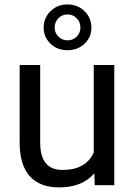

<svg xmlns="http://www.w3.org/2000/svg" viewBox="-20 -814 591 844"><path d="M394.5 -52.2Q341.8 9.8 239.7 9.8Q155.3 9.8 111.1 -39.3Q66.9 -88.4 66.4 -184.6V-528.3H156.7V-187Q156.7 -66.9 254.4 -66.9Q357.9 -66.9 392.1 -144V-528.3H482.4V0H396.5ZM381.8 -692.9Q381.8 -650.4 351.6 -621.8Q321.3 -593.3 276.9 -593.3Q231.9 -593.3 201.9 -622.1Q171.9 -650.9 171.9 -692.9Q171.9 -734.9 201.9 -764.6Q231.9 -794.4 276.9 -794.4Q321.8 -794.4 351.8 -764.6Q381.8 -734.9 381.8 -692.9ZM220.2 -692.9Q220.2 -669.9 236.6 -653.3Q252.9 -636.7 276.9 -636.7Q300.3 -636.7 316.9 -652.8Q333.5 -668.9 333.5 -692.9Q333.5 -716.8 317.1 -733.6Q300.8 -750.5 276.9 -750.5Q252.4 -750.5 236.3 -733.4Q220.2 -716.3 220.2 -692.9Z"/></svg>

Font: Roboto-ThirdPerson-AD3FC
Style: ThirdPerson-AD3FC
Weight: 400
Designer: Google
Version: Version 2.137; 2017